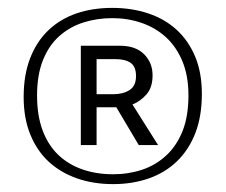

<svg xmlns="http://www.w3.org/2000/svg" viewBox="-20 -706 572 487"><path d="M185 -590H284Q324 -590 345.5 -568.5Q367 -547 367 -515Q367 -484 351.5 -466.5Q336 -449 316 -441L381 -338H332L275 -434H225V-338H185ZM225 -467H267Q292 -467 308.5 -477.5Q325 -488 325 -513Q325 -537 311.5 -546.5Q298 -556 273 -556H225ZM492 -468Q492 -411 475.5 -368.5Q459 -326 429 -297Q399 -268 357.5 -253.5Q316 -239 267 -239Q217 -239 175.5 -253.5Q134 -268 104 -295.5Q74 -323 57 -364.5Q40 -406 40 -460Q40 -516 56.5 -558.5Q73 -601 103 -629.5Q133 -658 174 -672Q215 -686 265 -686Q314 -686 356 -672Q398 -658 428 -630.5Q458 -603 475 -562.5Q492 -522 492 -468ZM458 -464Q458 -514 442.5 -551Q427 -588 400.5 -612Q374 -636 339 -648Q304 -660 265 -660Q226 -660 191.5 -649Q157 -638 130.5 -614.5Q104 -591 89 -553.5Q74 -516 74 -464Q74 -413 88 -375.5Q102 -338 127.5 -313.5Q153 -289 188.5 -276.5Q224 -264 267 -264Q306 -264 340.5 -275.5Q375 -287 401.5 -311.5Q428 -336 443 -373.5Q458 -411 458 -464Z"/></svg>

Font: Mukta Mahee
Style: Regular
Weight: 400
Designer: Shuchita Grover, Noopur Datye, Girish Dalvi, Yashodeep Gholap
Foundry: Ek Type
Version: Version 2.538;PS 1.000;hotconv 16.6.51;makeotf.lib2.5.65220;